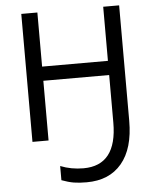

<svg xmlns="http://www.w3.org/2000/svg" viewBox="-62 -766 856 1067"><g transform="rotate(-5 365.5 -232.0)"><path d="M643.1 -713.9H554.2V-412.1H187V-713.9H97.2V0H187V-333H554.2V-67.9C554.2 91.3 491.7 170.9 367.2 170.9C321.8 170.9 278.8 163.1 238.8 147V226.1C263.7 235.4 286.1 241.7 306.6 245.1C326.7 248.5 350.6 250 377.9 250C462.4 250 527.3 222.7 573.7 167.5C620.1 112.3 643.1 33.2 643.1 -69.8Z"/></g></svg>

Font: Noto Reveo Sans
Style: Regular
Weight: 400
Designer: Monotype Design team
Foundry: Monotype Imaging Inc.
Version: Version 1.04